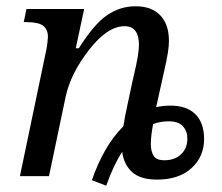

<svg xmlns="http://www.w3.org/2000/svg" viewBox="-20 -565 713 616"><path d="M404.8 -303.2Q418.5 -360.4 422.1 -383.8Q425.8 -407.2 425.8 -421.9Q425.8 -450.7 414.3 -465.8Q402.8 -481 379.9 -481Q324.7 -481 265.9 -405.3Q207 -329.6 190.9 -255.9L137.2 0H43.9L127.9 -401.9Q130.9 -416 132.3 -429.2Q133.8 -442.4 133.8 -446.8Q133.8 -470.7 118.4 -482.4Q103 -494.1 64 -494.1H56.2L64.9 -536.1H250L223.1 -410.2H232.9Q281.7 -487.8 323.7 -516.4Q365.7 -544.9 415 -544.9Q466.3 -544.9 494.1 -515.9Q522 -486.8 522 -434.1Q522 -418 518.8 -396.7Q515.6 -375.5 503.9 -324.2L481 -221.2Q492.2 -223.6 503.7 -224.9Q515.1 -226.1 526.9 -226.1Q579.1 -226.1 606.9 -198.5Q634.8 -170.9 634.8 -119.1Q634.8 -62.5 594.5 -25.6Q554.2 11.2 483.9 11.2Q429.7 11.2 403.1 -13.7Q376.5 -38.6 372.1 -78.1Q343.8 -34.7 320.8 30.8L274.9 13.2Q292 -37.6 317.4 -82.3Q342.8 -127 376 -160.2Q378.4 -175.8 381.3 -192.1Q384.3 -208.5 388.2 -225.1ZM506.8 -50.8Q541 -50.8 561 -70.1Q581.1 -89.4 581.1 -120.1Q581.1 -144 566.9 -159.9Q552.7 -175.8 521 -175.8Q494.6 -175.8 471.2 -167Q467.8 -148.9 465.8 -132.1Q463.9 -115.2 463.9 -104Q463.9 -78.1 473.4 -64.5Q482.9 -50.8 506.8 -50.8Z"/></svg>

Font: Droid Serif
Style: Italic
Weight: 400
Italic angle: -12°
Designer: Monotype Design team
Foundry: Monotype Imaging Inc.
Version: Version 1.03